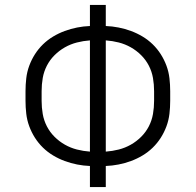

<svg xmlns="http://www.w3.org/2000/svg" viewBox="-20 -755 790 775"><path d="M343 0V-85Q317 -86 291.5 -91Q266 -96 241.5 -105Q217 -114 194.5 -127.5Q172 -141 153.5 -159Q135 -177 121 -199Q107 -221 98 -245.5Q89 -270 86 -296Q83 -322 83 -348V-387Q83 -413 86 -439Q89 -465 98 -489.5Q107 -514 121 -536Q135 -558 153.5 -576Q172 -594 194.5 -607.5Q217 -621 241.5 -630Q266 -639 291.5 -644Q317 -649 343 -650V-735H407V-650Q433 -649 458.5 -644Q484 -639 508.5 -630Q533 -621 555.5 -607.5Q578 -594 596.5 -576Q615 -558 629 -536Q643 -514 652 -489.5Q661 -465 664 -439Q667 -413 667 -387V-348Q667 -322 664 -296Q661 -270 652 -245.5Q643 -221 629 -199Q615 -177 596.5 -159Q578 -141 555.5 -127.5Q533 -114 508.5 -105Q484 -96 458.5 -91Q433 -86 407 -85V0ZM343 -143V-592Q316 -590 290.5 -583.5Q265 -577 242 -564Q219 -551 200 -532Q181 -513 169 -489.5Q157 -466 152.5 -440Q148 -414 148 -387V-348Q148 -321 152.5 -295Q157 -269 169 -245.5Q181 -222 200 -203Q219 -184 242 -171Q265 -158 290.5 -151.5Q316 -145 343 -143ZM407 -143Q434 -145 459.5 -151.5Q485 -158 508 -171Q531 -184 550 -203Q569 -222 581 -245.5Q593 -269 597.5 -295Q602 -321 602 -348V-387Q602 -414 597.5 -440Q593 -466 581 -489.5Q569 -513 550 -532Q531 -551 508 -564Q485 -577 459.5 -583.5Q434 -590 407 -592Z"/></svg>

Font: Iosevka Aile Custom Light
Style: Regular
Weight: 300
Designer: Belleve Invis
Foundry: Belleve Invis
Version: Version 17.0.2; ttfautohint (v1.8.3)